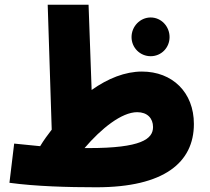

<svg xmlns="http://www.w3.org/2000/svg" viewBox="-20 -780 888 813"><path d="M388 13C675 13 801 -92 801 -255C801 -389 710 -477 581 -477C510 -477 437 -448 368 -399L355 -760H182L199 -231C182 -209 165 -186 150 -161C118 -164 82 -168 40 -172L20 -6C130 9 266 13 388 13ZM618 -542C663 -542 698 -578 698 -623C698 -668 663 -706 618 -706C573 -706 537 -668 537 -623C537 -578 573 -542 618 -542ZM561 -305C604 -305 628 -279 628 -242C628 -191 577 -153 356 -153C350 -153 344 -153 338 -153C409 -236 495 -305 561 -305Z"/></svg>

Font: Noto Sans Arabic UI SmCn Bk
Style: Regular
Weight: 900
Width: 4
Designer: Monotype Design Team, Nadine Chahine and Nizar Qandah
Foundry: Monotype Imaging Inc.
Version: Version 2.010